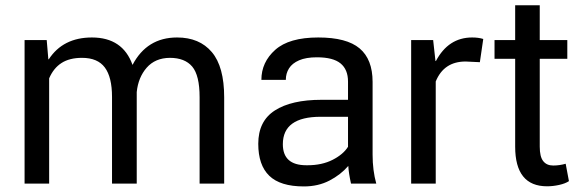

<svg xmlns="http://www.w3.org/2000/svg" viewBox="-20 -676 2145 707"><path d="M805.5 0H715V-318Q715 -398.5 687.8 -430.8Q660.5 -463 605.5 -463Q551.5 -462.5 520.2 -426.8Q489 -391 483.5 -337V0H392.5V-319Q392.5 -392 366 -427.5Q339.5 -463 282 -463Q236 -463 206.5 -444Q177 -425 161 -387.5V0H70.5V-528.5H152L158 -458L159.5 -457.5Q212 -538 318.5 -538Q432 -538 468 -437Q521 -538 632 -538Q714.5 -538 760 -484.2Q805.5 -430.5 805.5 -317.5Z M1112.5 -67.5Q1165.5 -67.5 1204.8 -87.5Q1244 -107.5 1261.5 -135.5V-246H1161Q1021.5 -246 1021.5 -145Q1021.5 -67.5 1108 -67.5ZM1099 10.5Q1012 10.5 971.5 -28.8Q931 -68 931 -146.5Q931 -230 992 -269.2Q1053 -308.5 1164 -308.5H1261.5V-375.5Q1261.5 -420 1234 -442.5Q1206.5 -465 1147 -465Q1107 -465 1081.5 -454Q1056 -443 1044.2 -424.2Q1032.5 -405.5 1032.5 -382H942.5Q942.5 -447 993.5 -492.5Q1044.5 -538 1152 -538Q1256.5 -538 1304.2 -497.8Q1352 -457.5 1352 -374.5V-106.5Q1352 -48.5 1365.5 0H1272.5Q1264 -38 1262.5 -65Q1234.5 -32.5 1193 -11Q1151.5 10.5 1099 10.5Z M1584.5 0H1494V-528.5H1575L1583.5 -451.5L1585 -451Q1631 -538 1718.5 -538Q1742 -538 1759.5 -532.5L1747 -447L1694.5 -449.5Q1614.5 -449.5 1584.5 -376Z M1994.5 10Q1877 10 1877 -136V-459.5H1801V-528.5H1877V-656.5H1967.5V-528.5H2069V-459.5H1967.5V-136Q1967.5 -99 1980.2 -82.8Q1993 -66.5 2017 -66.5Q2040 -66.5 2063 -73L2075 -9Q2061.5 0 2038.8 5Q2016 10 1994.5 10Z"/></svg>

Font: Roberto Sans
Style: Regular
Weight: 400
Designer: Google (font) & Cristiano Sobral (main changes)
Version: Version 1.500; ttfautohint (v1.8.4.7-5d5b-dirty)